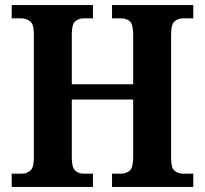

<svg xmlns="http://www.w3.org/2000/svg" viewBox="-20 -734 804 754"><path d="M26 0V-52H65Q85 -52 99 -64Q113 -76 113 -115V-601Q113 -639 98 -650.5Q83 -662 62 -662H26V-714H345V-662H309Q289 -662 275.5 -650.5Q262 -639 262 -599V-403H503V-598Q503 -639 489.5 -650.5Q476 -662 454 -662H420V-714H739V-662H700Q680 -662 666 -650.5Q652 -639 652 -598V-112Q652 -74 666 -63Q680 -52 700 -52H739V0H420V-52H455Q476 -52 489.5 -64Q503 -76 503 -117V-343H262V-115Q262 -76 275.5 -64Q289 -52 309 -52H345V0Z"/></svg>

Font: Noto Serif Tamil SemiCondensed
Style: Bold Italic
Weight: 700
Width: 4
Italic angle: -12°
Designer: Indian Type Foundry, Tom Grace, and the Monotype Design Team
Foundry: Monotype Imaging Inc.
Version: Version 2.003; ttfautohint (v1.8.4.7-5d5b)